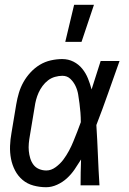

<svg xmlns="http://www.w3.org/2000/svg" viewBox="-20 -775 540 803"><path d="M253 -600 290 -755H373L321 -600ZM173 8Q146 8 120 1Q94 -6 74.5 -22.5Q55 -39 43 -62Q31 -85 26 -111Q21 -137 22 -164.5Q23 -192 28 -219L48 -339Q52 -363 59 -386.5Q66 -410 78 -431.5Q90 -453 107.5 -472Q125 -491 146.5 -504Q168 -517 192.5 -522.5Q217 -528 240 -528Q266 -528 287.5 -517Q309 -506 324 -487.5Q339 -469 348 -446.5Q357 -424 363 -401L364 -404Q373 -433 382.5 -462Q392 -491 401 -520H480Q456 -453 432.5 -386Q409 -319 383 -252Q387 -189 389.5 -126Q392 -63 396 0H317Q317 -27 317.5 -54Q318 -81 319 -108Q306 -87 292 -66.5Q278 -46 260 -29.5Q242 -13 219 -2.5Q196 8 173 8ZM174 -62Q194 -62 213 -76Q232 -90 245 -107.5Q258 -125 268.5 -144.5Q279 -164 287 -184Q295 -204 303 -224Q311 -244 318 -264Q318 -284 316.5 -303.5Q315 -323 312.5 -342Q310 -361 307 -379.5Q304 -398 296 -415Q288 -432 274.5 -445Q261 -458 241 -458Q226 -458 210 -453.5Q194 -449 181 -439Q168 -429 158 -415.5Q148 -402 141.5 -387.5Q135 -373 131 -358Q127 -343 125 -328L105 -208Q102 -192 100.5 -175.5Q99 -159 100.5 -143.5Q102 -128 106.5 -113Q111 -98 120 -86Q129 -74 143.5 -68Q158 -62 174 -62Z"/></svg>

Font: Iosevka Algr
Style: Italic
Weight: 400
Italic angle: -9°
Monospace: yes
Designer: Belleve Invis
Foundry: Belleve Invis
Version: Version 26.0.2; ttfautohint (v1.8.3)